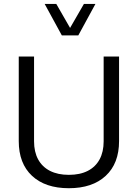

<svg xmlns="http://www.w3.org/2000/svg" viewBox="-20 -969 713 994"><path d="M211.2 -948.7 300 -785.9H385.5L474.1 -948.7H414.5L342.8 -824.4L271.4 -948.7ZM516.6 -676.2V-237.4Q516.6 -182.7 495.6 -143.9Q474.6 -105 434.4 -84.4Q394.2 -63.8 336.5 -63.8Q279.2 -63.8 238.8 -84.4Q198.5 -105 177.4 -143.9Q156.3 -182.7 156.3 -237.4V-676.2H77.1V-238.6Q77.1 -122.7 145.8 -58.7Q214.6 5.4 336.5 5.4Q458.3 5.4 527.3 -58.7Q596.4 -122.7 596.4 -238.6V-676.2Z"/></svg>

Font: Estedad VF
Style: Regular
Weight: 100
Designer: Amin Abedi
Version: Version 7.3